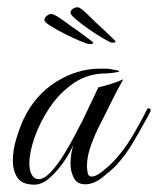

<svg xmlns="http://www.w3.org/2000/svg" viewBox="-20 -498 430 523"><path d="M74 5Q40 5 27.5 -14Q15 -33 15 -61Q15 -90 25 -122Q35 -154 44 -173Q76 -240 133.5 -275.5Q191 -311 252 -311Q260 -311 268.5 -311Q277 -311 285 -309Q305 -306 305 -304Q305 -302 290.5 -300Q276 -298 269 -298Q220 -298 181.5 -272Q143 -246 116 -206Q89 -166 74.5 -124.5Q60 -83 60 -53Q60 -34 66.5 -22Q73 -10 86 -10Q100 -10 118 -29Q136 -48 153 -75.5Q170 -103 184 -129.5Q198 -156 205 -170L248 -260Q265 -264 282.5 -269.5Q300 -275 316 -282Q299 -253 283.5 -221Q268 -189 252 -158Q240 -135 228.5 -104Q217 -73 217 -48V-44Q217 -36 219 -26.5Q221 -17 230 -17Q241 -17 258 -30.5Q275 -44 282 -51Q314 -83 337.5 -122Q361 -161 381 -201Q383 -203 384 -203Q392 -203 390 -195Q390 -195 385.5 -186Q381 -177 380 -176Q361 -141 342 -109Q323 -77 297 -48Q281 -32 258 -14Q235 4 212 4Q190 4 181 -13.5Q172 -31 172 -53Q172 -67 174.5 -80.5Q177 -94 180 -104Q173 -86 155.5 -60Q138 -34 116.5 -14.5Q95 5 74 5ZM284 -382Q279 -383 261 -393.5Q243 -404 222 -418.5Q201 -433 186 -446Q171 -459 172 -464Q173 -471 180 -475Q187 -479 193 -478Q199 -477 213.5 -463.5Q228 -450 243 -435Q250 -429 262.5 -417Q275 -405 285 -395.5Q295 -386 295 -384Q293 -381 284 -382ZM224 -378Q218 -378 199 -386Q180 -394 157 -405.5Q134 -417 117.5 -427.5Q101 -438 101 -443Q101 -450 107.5 -455Q114 -460 120 -460Q126 -460 142.5 -449Q159 -438 176 -425Q184 -420 197.5 -410Q211 -400 222.5 -391.5Q234 -383 234 -381Q234 -378 224 -378Z"/></svg>

Font: Mea Culpa
Style: Regular
Weight: 400
Designer: Robert E. Leuschke
Foundry: Robert E. Leuschke
Version: Version 1.010; ttfautohint (v1.8.3)